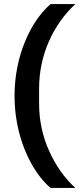

<svg xmlns="http://www.w3.org/2000/svg" viewBox="-20 -780 388 938"><path d="M51 -312C51 -408 70 -499 102 -576C133 -652 176 -716 227 -760H348C293 -709 250 -648 219 -578C188 -508 171 -429 171 -348V-274C171 -191 188 -113 220 -43C251 27 295 90 348 138H227C178 97 134 32 102 -46C70 -124 51 -215 51 -312Z"/></svg>

Font: Plexus Sans SemiBold
Style: Regular
Weight: 600
Version: Version 2.001;PS 002.001;hotconv 1.0.70;makeotf.lib2.5.58329